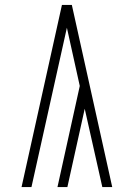

<svg xmlns="http://www.w3.org/2000/svg" viewBox="-20 -755 540 775"><path d="M433 0H393L322 -316L252 0H212L302 -408L250 -643L107 0H67L230 -735H270Z"/></svg>

Font: Iosevka SS18 Extralight
Style: Regular
Weight: 200
Monospace: yes
Designer: Belleve Invis
Foundry: Belleve Invis
Version: Version 25.1.1; ttfautohint (v1.8.4)